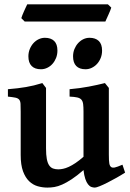

<svg xmlns="http://www.w3.org/2000/svg" viewBox="-20 -853 603 888"><path d="M558.6 -54.7Q540.5 -43 518.8 -30.8Q497.1 -18.6 476.8 -8.3Q456.5 2 440.7 8.3Q424.8 14.6 418.9 14.6Q410.2 14.6 402.1 11.5Q394 8.3 387 -0.7Q379.9 -9.8 374.5 -25.6Q369.1 -41.5 366.2 -66.4Q335.9 -40 311.8 -24.2Q287.6 -8.3 267.8 0.5Q248 9.3 231.4 12Q214.8 14.6 199.2 14.6Q176.3 14.6 154.3 8.3Q132.3 2 114.7 -14.9Q97.2 -31.7 86.4 -61Q75.7 -90.3 75.7 -136.2V-336.4Q75.7 -359.9 75 -372.8Q74.2 -385.7 68.6 -392.3Q63 -398.9 51 -401.4Q39.1 -403.8 16.6 -406.2V-440.4Q41 -442.4 61.3 -444.8Q81.5 -447.3 100.1 -450.4Q118.7 -453.6 137 -458Q155.3 -462.4 175.8 -468.8L192.9 -446.3V-167Q192.9 -136.7 196.5 -117.7Q200.2 -98.6 207.5 -88.1Q214.8 -77.6 225.3 -73.7Q235.8 -69.8 249.5 -69.8Q259.8 -69.8 271.7 -72.3Q283.7 -74.7 298.1 -81.3Q312.5 -87.9 329.3 -99.1Q346.2 -110.4 366.2 -127.9V-336.4Q366.2 -358.4 364.5 -371.6Q362.8 -384.8 356.4 -392.1Q350.1 -399.4 337.2 -402.3Q324.2 -405.3 301.8 -406.2V-440.4Q350.6 -444.8 390.4 -452.4Q430.2 -460 465.3 -468.8L483.4 -446.3V-138.7Q483.4 -123.5 483.9 -113.5Q484.4 -103.5 485.6 -96.9Q486.8 -90.3 489 -86.4Q491.2 -82.5 494.6 -80.1Q500.5 -76.2 511 -78.4Q521.5 -80.6 546.4 -91.3ZM452.1 -619.1Q452.1 -601.1 446 -585.4Q439.9 -569.8 429.4 -558.1Q418.9 -546.4 405 -539.6Q391.1 -532.7 375.5 -532.7Q347.2 -532.7 332.5 -547.9Q317.9 -563 317.9 -592.3Q317.9 -610.4 324.2 -626Q330.6 -641.6 341.1 -653.3Q351.6 -665 365.2 -671.6Q378.9 -678.2 394 -678.2Q421.4 -678.2 436.8 -663.6Q452.1 -648.9 452.1 -619.1ZM245.6 -619.1Q245.6 -601.1 239.5 -585.4Q233.4 -569.8 223.1 -558.1Q212.9 -546.4 199 -539.6Q185.1 -532.7 169.4 -532.7Q141.1 -532.7 126.2 -547.9Q111.3 -563 111.3 -592.3Q111.3 -610.4 117.7 -626Q124 -641.6 134.5 -653.3Q145 -665 158.9 -671.6Q172.9 -678.2 187.5 -678.2Q215.3 -678.2 230.5 -663.6Q245.6 -648.9 245.6 -619.1ZM494.6 -817.9Q493.2 -812.5 489.5 -803.5Q485.8 -794.4 481.4 -784.7Q477.1 -774.9 473.1 -766.4Q469.2 -757.8 467.3 -753.4H94.2L78.6 -769Q80.1 -774.4 83.5 -783.2Q86.9 -792 91.3 -801.5Q95.7 -811 99.6 -819.6Q103.5 -828.1 106 -833H479Z"/></svg>

Font: Gentium Basic
Style: Bold
Weight: 700
Designer: J. Victor Gaultney and Annie Olsen
Foundry: SIL International
Version: Version 1.100